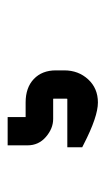

<svg xmlns="http://www.w3.org/2000/svg" viewBox="93 -162 276 502"><g transform="rotate(-90 231.0 89.0)"><path d="M298 97V119Q298 156 274.5 181.5Q251 207 214 207Q177 207 105 170L97 166V127H223Q224 127 224 125V91Q224 90 223 90H171Q146 90 124 71Q102 52 102 23V-29H176V18H214Q253 18 275.5 39.5Q298 61 298 97Z"/></g></svg>

Font: FifthLeg
Style: Bold
Weight: 700
Designer: Jakub Steiner
Version: Version 1.0